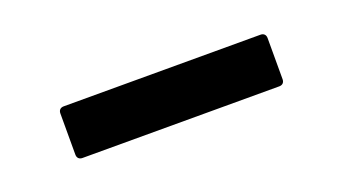

<svg xmlns="http://www.w3.org/2000/svg" viewBox="-26 -990 493 276"><g transform="rotate(-20 220.5 -851.5)"><path d="M379 -820V-883C379 -888 376 -891 371 -891H70C65 -891 62 -888 62 -883V-820C62 -815 65 -812 70 -812H371C376 -812 379 -815 379 -820Z"/></g></svg>

Font: Shippori Mincho OTF
Style: Bold
Weight: 800
Designer: FONTDASU
Foundry: FONTDASU / Google Inc. / but / Adobe
Version: Version 3.300;hotconv 1.0.109;makeotfexe 2.5.65596